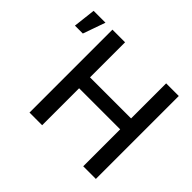

<svg xmlns="http://www.w3.org/2000/svg" viewBox="-157 -960 1191 1191"><g transform="rotate(45 438.5 -364.0)"><path d="M219.2 0V-727.5H330.1V-419.9H690.4V-727.5H801.3V0H690.4V-324.2H330.1V0ZM37.1 -580.6 54.2 -727.5H158.2L106.4 -580.6Z"/></g></svg>

Font: Inter 20pt Medium
Style: Regular
Weight: 500
Version: Version 4.001;git-66647c0bb